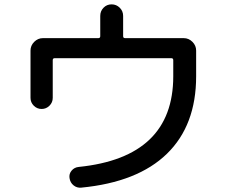

<svg xmlns="http://www.w3.org/2000/svg" viewBox="-20 -825 1040 881"><path d="M120 -376V-593Q120 -616 137 -633Q154 -650 177 -650H431Q440 -650 440 -659V-752Q440 -774 455 -789.5Q470 -805 492 -805Q514 -805 529.5 -789.5Q545 -774 545 -752V-659Q545 -650 554 -650H823Q846 -650 863 -633Q880 -616 880 -593V-475Q880 -250 746 -119.5Q612 11 353 36Q333 38 317.5 25.5Q302 13 299 -8Q296 -27 308.5 -42Q321 -57 341 -59Q775 -103 775 -475V-549Q775 -558 766 -558H231Q222 -558 222 -549V-376Q222 -355 207 -340Q192 -325 171 -325Q150 -325 135 -340Q120 -355 120 -376Z"/></svg>

Font: Rounded Mplus 1c Medium
Style: Regular
Weight: 500
Version: Version 1.059.20150529